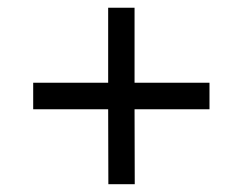

<svg xmlns="http://www.w3.org/2000/svg" viewBox="-20 -474 626 494"><path d="M326.2 -454.1V-261.2H519V-192.9H326.2L326.7 0H258.8L258.3 -192.9H65.4V-261.2H258.3V-454.1Z"/></svg>

Font: XB Zar
Style: Italic
Weight: 400
Italic angle: -12°
Designer: Behnam
Foundry: Irmug
Version: Version 8.005 2009